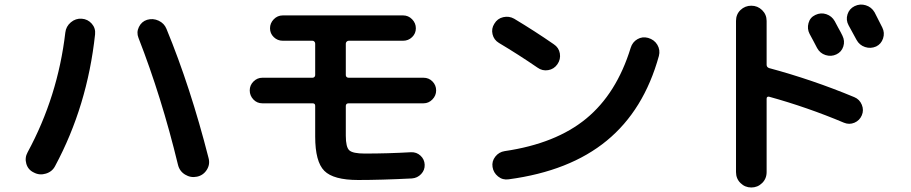

<svg xmlns="http://www.w3.org/2000/svg" viewBox="-20 -788 4040 851"><path d="M768.6 -58.6Q696.3 -357.4 593.8 -620.1Q584 -644.5 595.7 -668.5Q607.4 -692.4 631.8 -700.2Q658.2 -708 683.1 -696.3Q708 -684.6 717.8 -660.2Q824.2 -402.3 904.3 -87.9Q912.1 -59.6 896.5 -35.2Q880.9 -10.7 853 -4.9Q825.2 1 800.3 -14.2Q775.4 -29.3 768.6 -58.6ZM401.4 -635.7Q367.2 -318.4 224.6 -52.7Q211.9 -27.3 183.6 -18.6Q155.3 -9.8 129.9 -23.4Q104.5 -35.2 96.7 -62Q88.9 -88.9 102.5 -113.3Q236.3 -360.4 269.5 -643.6Q272.5 -670.9 293.9 -689Q315.4 -707 342.3 -705.1Q369.1 -703.1 386.7 -683.1Q404.3 -663.1 401.4 -635.7Z M1142.6 -330.1Q1119.1 -330.1 1103 -347.2Q1086.9 -364.3 1086.9 -387.2Q1086.9 -410.2 1103.5 -426.8Q1120.1 -443.4 1142.6 -443.4H1365.2Q1370.1 -443.4 1373.5 -446.8Q1377 -450.2 1377 -455.1V-594.7Q1377 -599.6 1373.5 -603.5Q1370.1 -607.4 1365.2 -607.4H1233.4Q1210 -607.4 1193.4 -623.5Q1176.8 -639.6 1176.8 -662.6Q1176.8 -685.5 1193.4 -702.6Q1210 -719.7 1233.4 -719.7H1766.6Q1790 -719.7 1806.6 -702.6Q1823.2 -685.5 1823.2 -662.6Q1823.2 -639.6 1806.6 -623.5Q1790 -607.4 1766.6 -607.4H1525.4Q1520.5 -607.4 1516.6 -603.5Q1512.7 -599.6 1512.7 -594.7V-455.1Q1512.7 -450.2 1516.1 -446.8Q1519.5 -443.4 1525.4 -443.4H1857.4Q1880.9 -443.4 1897 -426.8Q1913.1 -410.2 1913.1 -387.2Q1913.1 -364.3 1896.5 -347.2Q1879.9 -330.1 1857.4 -330.1H1525.4Q1513.7 -330.1 1512.7 -319.3V-186.5Q1512.7 -135.7 1528.3 -121.6Q1543.9 -107.4 1596.7 -107.4Q1699.2 -107.4 1801.8 -113.3Q1826.2 -114.3 1843.8 -98.1Q1861.3 -82 1862.3 -58.1Q1863.3 -34.2 1846.7 -16.6Q1830.1 1 1805.7 2.9Q1669.9 9.8 1567.4 9.8Q1458 9.8 1417.5 -30.8Q1377 -71.3 1377 -182.6V-319.3Q1377 -330.1 1365.2 -330.1Z M2852.5 -620.1Q2879.9 -612.3 2893.6 -589.4Q2907.2 -566.4 2900.4 -540Q2834 -299.8 2669.4 -164.6Q2504.9 -29.3 2234.4 6.8Q2208 10.7 2187.5 -5.9Q2167 -22.5 2163.1 -47.9Q2159.2 -73.2 2175.3 -93.8Q2191.4 -114.3 2216.8 -118.2Q2443.4 -151.4 2578.1 -262.2Q2712.9 -373 2775.4 -576.2Q2783.2 -601.6 2805.2 -614.3Q2827.1 -627 2852.5 -620.1ZM2191.4 -597.7Q2168.9 -611.3 2163.1 -636.2Q2157.2 -661.1 2170.9 -682.6Q2184.6 -706.1 2210.4 -711.9Q2236.3 -717.8 2258.8 -705.1Q2351.6 -649.4 2434.6 -591.8Q2457 -577.1 2461.4 -551.3Q2465.8 -525.4 2450.7 -503.4Q2435.5 -481.4 2409.7 -477.1Q2383.8 -472.7 2362.3 -488.3Q2278.3 -545.9 2191.4 -597.7Z M3593.8 -721.7Q3618.2 -733.4 3642.6 -725.1Q3667 -716.8 3679.7 -694.3Q3682.6 -687.5 3695.3 -665Q3708 -642.6 3713.9 -629.9Q3725.6 -606.4 3717.8 -582Q3710 -557.6 3687 -546.9Q3664.1 -536.1 3639.2 -543.9Q3614.3 -551.8 3601.6 -575.2Q3595.7 -585.9 3585 -606.9Q3574.2 -627.9 3568.4 -637.7Q3556.6 -660.2 3563.5 -685.5Q3570.3 -710.9 3593.8 -721.7ZM3767.6 -760.7Q3792 -772.5 3817.4 -764.6Q3842.8 -756.8 3856.4 -733.4Q3862.3 -722.7 3873.5 -699.7Q3884.8 -676.8 3890.6 -666Q3902.3 -642.6 3894 -617.7Q3885.7 -592.8 3863.3 -582Q3838.9 -571.3 3814 -579.6Q3789.1 -587.9 3776.4 -611.3Q3771.5 -621.1 3741.2 -675.8Q3728.5 -699.2 3736.3 -724.1Q3744.1 -749 3767.6 -760.7ZM3242.2 -25.4V-695.3Q3242.2 -724.6 3262.2 -743.7Q3282.2 -762.7 3310.1 -762.7Q3337.9 -762.7 3357.9 -743.2Q3377.9 -723.6 3377.9 -695.3V-501Q3377.9 -490.2 3388.7 -486.3Q3581.1 -434.6 3766.6 -357.4Q3790 -347.7 3799.8 -323.7Q3809.6 -299.8 3799.8 -276.9Q3790 -253.9 3767.1 -244.1Q3744.1 -234.4 3720.7 -244.1Q3558.6 -312.5 3388.7 -359.4Q3384.8 -360.4 3381.3 -358.4Q3377.9 -356.4 3377.9 -350.6V-25.4Q3377.9 3.9 3357.9 23.4Q3337.9 43 3310.1 43Q3282.2 43 3262.2 23.4Q3242.2 3.9 3242.2 -25.4Z"/></svg>

Font: Rounded-X Mgen+ 2m bold
Style: Bold
Weight: 700
Designer: [Source Han Sans]
Ryoko NISHIZUKA  (kana & ideographs); Paul D. Hunt (Latin, Greek & Cyrillic); Wenlong ZHANG  (bopomofo
Version: Version 1.059.20150602